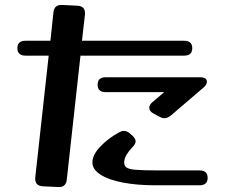

<svg xmlns="http://www.w3.org/2000/svg" viewBox="-20 -739 948 773"><path d="M249 -17Q246 16 214 14L152 11Q119 9 122 -25L176 -515H83Q50 -515 50 -545Q50 -575 83 -575H183L195 -688Q198 -721 230 -719L292 -716Q325 -714 322 -680L310 -575H721Q754 -575 754 -545Q754 -515 721 -515H304ZM668 -274Q654 -263 642 -263Q633 -263 622 -269L598 -282Q581 -291 581 -305Q581 -317 594 -328L641 -368H406Q373 -368 373 -398Q373 -428 406 -428H785Q813 -428 813 -410Q813 -399 800 -387ZM783 -53Q816 -53 816 -23Q816 7 783 7H606Q532 7 474.5 -4Q417 -15 384.5 -36Q352 -57 352 -85Q352 -115 383 -148Q414 -181 459 -206Q470 -212 478 -212Q492 -212 505 -200L515 -191Q526 -180 526 -170Q526 -159 512 -145Q499 -132 489.5 -116Q480 -100 480 -85Q480 -72 489 -65Q498 -58 525.5 -55.5Q553 -53 606 -53Z"/></svg>

Font: Yusei Magic
Style: Regular
Weight: 400
Designer: Tanukizamurai
Foundry: Yusei Magic Project
Version: Version 1.200